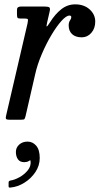

<svg xmlns="http://www.w3.org/2000/svg" viewBox="-20 -550 468 882"><path d="M76.5 -520H183Q200.5 -520 206 -516.5Q211.5 -513 208.5 -499L197 -449Q192 -428 195 -428.5Q198 -429 210 -448Q233 -485 261.5 -507.5Q290 -530 325.5 -530Q366 -530 391.8 -506.8Q417.5 -483.5 417.5 -451Q417.5 -419.5 399.5 -399Q381.5 -378.5 355.5 -378.5Q327 -378.5 311.2 -393.2Q295.5 -408 295.5 -433Q295.5 -447.5 301.5 -456Q307.5 -464.5 307.5 -471Q307.5 -478.5 299 -478.5Q284.5 -478.5 262.2 -453.8Q240 -429 216 -388.8Q192 -348.5 171.8 -301Q151.5 -253.5 141.5 -208.5L97.5 -17Q94.5 -5.5 92 -2.8Q89.5 0 75 0H24Q8.5 0 7 -5Q5.5 -10 8.5 -21L106.5 -442.5Q109.5 -458 107.8 -461.5Q106 -465 91 -465H72.5Q62 -465 60 -469.2Q58 -473.5 58 -486V-505.5Q58 -520 76.5 -520ZM53 148Q53 128 68.2 114.2Q83.5 100.5 106.5 100.5Q130 100.5 146.2 119.2Q162.5 138 162.5 176Q162.5 210.5 142.8 240.2Q123 270 92.2 289.2Q61.5 308.5 28.5 311.5Q24 312 21.8 311.2Q19.5 310.5 19.5 305.5V288Q19.5 280.5 29.5 279Q48 276 70 263.8Q92 251.5 107.5 232.5Q123 213.5 120.5 190.5Q120 185.5 117.8 186.5Q115.5 187.5 112 190Q103.5 195 91.5 195Q71.5 195 62.2 181.5Q53 168 53 148Z"/></svg>

Font: Besley* Narrow
Style: Italic
Weight: 400
Width: 4
Italic angle: -13°
Designer: Owen Earl
Foundry: indestructible type*
Version: Version 3.000; ttfautohint (v1.8.3)